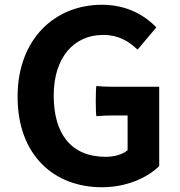

<svg xmlns="http://www.w3.org/2000/svg" viewBox="-20 -774 757 808"><path d="M650 -242V-409H518H452C430 -409 402 -410 386 -412C382 -409 382 -288 386 -285C407 -287 428 -288 451 -288H517V-142C497 -124 460 -114 425 -114C279 -114 206 -211 206 -372C206 -531 290 -627 414 -627C480 -627 522 -600 559 -565L638 -659C590 -708 516 -754 409 -754C212 -754 54 -611 54 -367C54 -120 208 14 409 14C511 14 599 -25 650 -75Z"/></svg>

Font: GenSekiGothic2 TW B
Style: Regular
Weight: 700
Version: Version 2.100;PS 2.1;hotconv 16.6.51;makeotf.lib2.5.65220 DE